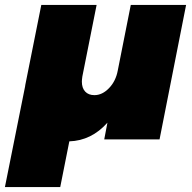

<svg xmlns="http://www.w3.org/2000/svg" viewBox="-53 -567 779 781"><path d="M704 -547 596 0H371L384 -68Q319 5 229 8L192 194H-33L49 -215L50 -222L115 -547H340L282 -256Q280 -242 280 -235Q280 -209 293.5 -194.5Q307 -180 331 -180Q363 -180 390.5 -208.5Q418 -237 426 -280L479 -547Z"/></svg>

Font: TypoPRO Montserrat
Style: Italic
Weight: 900
Italic angle: -11.3°
Designer: Julieta Ulanovsky
Foundry: Julieta Ulanovsky
Version: Version 6.001